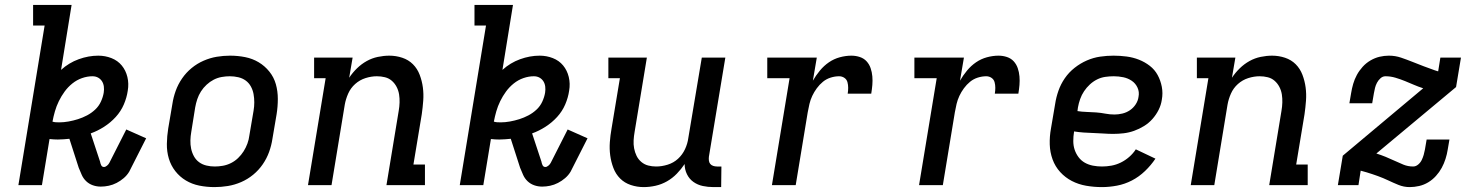

<svg xmlns="http://www.w3.org/2000/svg" viewBox="-20 -755 6040 783"><path d="M391 6Q374 6 358.5 0.5Q343 -5 331.5 -16Q320 -27 313.5 -41.5Q307 -56 301 -71L263 -189Q251 -188 239.5 -187Q228 -186 216 -186Q208 -186 199.5 -186.5Q191 -187 182 -188L151 0H55L162 -651H115V-735H272L229 -470Q261 -499 301 -513.5Q341 -528 381 -528Q409 -528 434.5 -518Q460 -508 476.5 -488Q493 -468 499.5 -441Q506 -414 501 -385Q497 -357 485 -329Q473 -301 452 -278Q431 -255 404.5 -238Q378 -221 350 -211L388 -96Q389 -89 392.5 -81.5Q396 -74 404 -74Q410 -74 416.5 -79.5Q423 -85 426 -91L495 -227L576 -191L507 -55Q498 -40 484.5 -28.5Q471 -17 455.5 -9Q440 -1 423.5 2.5Q407 6 391 6ZM222 -256Q240 -256 259.5 -259.5Q279 -263 298 -269Q317 -275 335 -284.5Q353 -294 368 -308Q383 -322 391.5 -340.5Q400 -359 403 -377Q405 -390 403.5 -402Q402 -414 396 -423.5Q390 -433 380 -438.5Q370 -444 357 -444Q336 -444 314.5 -436.5Q293 -429 275 -414.5Q257 -400 243.5 -381.5Q230 -363 220 -342.5Q210 -322 204 -301Q198 -280 194 -259Q200 -257 207 -256.5Q214 -256 222 -256Z M855 8Q823 8 793 2Q763 -4 738 -19Q713 -34 695 -57Q677 -80 668.5 -108.5Q660 -137 660.5 -168.5Q661 -200 666 -231L683 -331Q687 -358 696.5 -384.5Q706 -411 722.5 -435Q739 -459 761.5 -477.5Q784 -496 810.5 -507.5Q837 -519 864 -523.5Q891 -528 918 -528Q950 -528 980 -522Q1010 -516 1035 -501Q1060 -486 1078.5 -463Q1097 -440 1105 -411.5Q1113 -383 1113 -351.5Q1113 -320 1108 -289L1091 -189Q1087 -162 1077.5 -135.5Q1068 -109 1051.5 -85Q1035 -61 1012.5 -42.5Q990 -24 963.5 -12.5Q937 -1 909.5 3.5Q882 8 855 8ZM856 -76Q872 -76 889 -79Q906 -82 922 -90Q938 -98 951 -110.5Q964 -123 973.5 -138Q983 -153 989 -169.5Q995 -186 997 -203L1014 -303Q1017 -320 1017 -337.5Q1017 -355 1014 -371.5Q1011 -388 1003 -402.5Q995 -417 982 -426.5Q969 -436 952 -440Q935 -444 917 -444Q901 -444 884 -441Q867 -438 851.5 -430Q836 -422 822.5 -409.5Q809 -397 799.5 -382Q790 -367 784.5 -350.5Q779 -334 776 -317L760 -217Q757 -200 756.5 -182.5Q756 -165 759.5 -148.5Q763 -132 771 -117.5Q779 -103 792 -93.5Q805 -84 821.5 -80Q838 -76 856 -76Z M1236 0 1308 -436H1261V-520H1418L1404 -438Q1418 -459 1436 -476.5Q1454 -494 1475.5 -506Q1497 -518 1521 -523Q1545 -528 1568 -528Q1595 -528 1620.5 -519.5Q1646 -511 1664 -493Q1682 -475 1691.5 -450Q1701 -425 1704.5 -398.5Q1708 -372 1706 -344.5Q1704 -317 1700 -289L1666 -84H1713V0H1556L1606 -303Q1609 -320 1609.5 -337Q1610 -354 1607.5 -370Q1605 -386 1597.5 -400.5Q1590 -415 1578 -425.5Q1566 -436 1550 -440Q1534 -444 1517 -444Q1494 -444 1470.5 -436.5Q1447 -429 1428.5 -412.5Q1410 -396 1400 -373.5Q1390 -351 1386 -328L1332 0Z M2191 6Q2174 6 2158.5 0.5Q2143 -5 2131.5 -16Q2120 -27 2113.5 -41.5Q2107 -56 2101 -71L2063 -189Q2051 -188 2039.5 -187Q2028 -186 2016 -186Q2008 -186 1999.5 -186.5Q1991 -187 1982 -188L1951 0H1855L1962 -651H1915V-735H2072L2029 -470Q2061 -499 2101 -513.5Q2141 -528 2181 -528Q2209 -528 2234.5 -518Q2260 -508 2276.5 -488Q2293 -468 2299.5 -441Q2306 -414 2301 -385Q2297 -357 2285 -329Q2273 -301 2252 -278Q2231 -255 2204.5 -238Q2178 -221 2150 -211L2188 -96Q2189 -89 2192.5 -81.5Q2196 -74 2204 -74Q2210 -74 2216.5 -79.5Q2223 -85 2226 -91L2295 -227L2376 -191L2307 -55Q2298 -40 2284.5 -28.5Q2271 -17 2255.5 -9Q2240 -1 2223.5 2.5Q2207 6 2191 6ZM2022 -256Q2040 -256 2059.5 -259.5Q2079 -263 2098 -269Q2117 -275 2135 -284.5Q2153 -294 2168 -308Q2183 -322 2191.5 -340.5Q2200 -359 2203 -377Q2205 -390 2203.5 -402Q2202 -414 2196 -423.5Q2190 -433 2180 -438.5Q2170 -444 2157 -444Q2136 -444 2114.5 -436.5Q2093 -429 2075 -414.5Q2057 -400 2043.5 -381.5Q2030 -363 2020 -342.5Q2010 -322 2004 -301Q1998 -280 1994 -259Q2000 -257 2007 -256.5Q2014 -256 2022 -256Z M2605 8Q2578 8 2552.5 -0.5Q2527 -9 2509 -27Q2491 -45 2481.5 -70Q2472 -95 2468.5 -121.5Q2465 -148 2467 -175.5Q2469 -203 2474 -231L2508 -436H2461V-520H2618L2568 -217Q2565 -200 2564 -183Q2563 -166 2566 -150Q2569 -134 2576 -119.5Q2583 -105 2595.5 -94.5Q2608 -84 2623.5 -80Q2639 -76 2656 -76Q2679 -76 2703 -83.5Q2727 -91 2745 -107.5Q2763 -124 2773.5 -146.5Q2784 -169 2787 -192L2842 -520H2938L2871 -116Q2870 -108 2871 -100Q2872 -92 2876.5 -86.5Q2881 -81 2888.5 -78.5Q2896 -76 2904 -76H2922L2921 8H2890Q2867 8 2846 3.5Q2825 -1 2808 -13Q2791 -25 2781.5 -44.5Q2772 -64 2772 -86Q2758 -65 2740 -46.5Q2722 -28 2700 -15.5Q2678 -3 2653.5 2.5Q2629 8 2605 8Z M3128 0 3200 -436H3109V-520H3311L3295 -426Q3307 -447 3323.5 -467Q3340 -487 3360.5 -501Q3381 -515 3405 -521.5Q3429 -528 3452 -528Q3470 -528 3486.5 -522.5Q3503 -517 3514 -505Q3525 -493 3530.5 -477Q3536 -461 3537.5 -443.5Q3539 -426 3537.5 -408.5Q3536 -391 3533 -373H3437Q3439 -385 3439 -397Q3439 -409 3436 -420Q3433 -431 3423.5 -437.5Q3414 -444 3402 -444Q3385 -444 3367.5 -438.5Q3350 -433 3336 -421.5Q3322 -410 3311 -395Q3300 -380 3292.5 -364Q3285 -348 3281 -331Q3277 -314 3274 -297L3225 0Z M3728 0 3800 -436H3709V-520H3911L3895 -426Q3907 -447 3923.5 -467Q3940 -487 3960.5 -501Q3981 -515 4005 -521.5Q4029 -528 4052 -528Q4070 -528 4086.5 -522.5Q4103 -517 4114 -505Q4125 -493 4130.5 -477Q4136 -461 4137.5 -443.5Q4139 -426 4137.5 -408.5Q4136 -391 4133 -373H4037Q4039 -385 4039 -397Q4039 -409 4036 -420Q4033 -431 4023.5 -437.5Q4014 -444 4002 -444Q3985 -444 3967.5 -438.5Q3950 -433 3936 -421.5Q3922 -410 3911 -395Q3900 -380 3892.5 -364Q3885 -348 3881 -331Q3877 -314 3874 -297L3825 0Z M4474 8Q4441 8 4409.5 2.5Q4378 -3 4351 -17Q4324 -31 4303.5 -53.5Q4283 -76 4272.5 -105Q4262 -134 4261 -166Q4260 -198 4266 -231L4283 -331Q4287 -358 4296.5 -385Q4306 -412 4322.5 -436Q4339 -460 4362.5 -478.5Q4386 -497 4412.5 -508.5Q4439 -520 4466.5 -524Q4494 -528 4521 -528Q4548 -528 4574.5 -524.5Q4601 -521 4625 -511.5Q4649 -502 4669 -486.5Q4689 -471 4701 -449Q4713 -427 4718 -401Q4723 -375 4718 -348Q4715 -327 4705 -307Q4695 -287 4680 -270Q4665 -253 4645.5 -241Q4626 -229 4605 -221.5Q4584 -214 4562.5 -211.5Q4541 -209 4520 -209Q4500 -209 4480 -210.5Q4460 -212 4440 -212.5Q4420 -213 4399.5 -214.5Q4379 -216 4360 -219V-217Q4357 -199 4357 -180Q4357 -161 4362.5 -144.5Q4368 -128 4378.5 -114Q4389 -100 4404 -91.5Q4419 -83 4437 -79.5Q4455 -76 4474 -76Q4493 -76 4512.5 -79.5Q4532 -83 4550.5 -92Q4569 -101 4585 -115Q4601 -129 4612 -146L4692 -108Q4674 -81 4649.5 -57.5Q4625 -34 4596 -19Q4567 -4 4535.5 2Q4504 8 4474 8ZM4525 -288Q4541 -288 4557.5 -292Q4574 -296 4588 -305.5Q4602 -315 4611.5 -329.5Q4621 -344 4623 -360Q4627 -380 4619 -397.5Q4611 -415 4595.5 -425.5Q4580 -436 4561 -440Q4542 -444 4522 -444Q4505 -444 4487.5 -441.5Q4470 -439 4454 -431Q4438 -423 4424.5 -410.5Q4411 -398 4401 -383Q4391 -368 4385 -351Q4379 -334 4376 -317L4374 -302Q4392 -299 4411.5 -298.5Q4431 -298 4450.5 -296.5Q4470 -295 4488 -291.5Q4506 -288 4525 -288Z M4836 0 4908 -436H4861V-520H5018L5004 -438Q5018 -459 5036 -476.5Q5054 -494 5075.5 -506Q5097 -518 5121 -523Q5145 -528 5168 -528Q5195 -528 5220.5 -519.5Q5246 -511 5264 -493Q5282 -475 5291.5 -450Q5301 -425 5304.5 -398.5Q5308 -372 5306 -344.5Q5304 -317 5300 -289L5266 -84H5313V0H5156L5206 -303Q5209 -320 5209.5 -337Q5210 -354 5207.5 -370Q5205 -386 5197.5 -400.5Q5190 -415 5178 -425.5Q5166 -436 5150 -440Q5134 -444 5117 -444Q5094 -444 5070.5 -436.5Q5047 -429 5028.5 -412.5Q5010 -396 5000 -373.5Q4990 -351 4986 -328L4932 0Z M5729 8Q5705 8 5683 -1Q5661 -10 5641 -19.5Q5621 -29 5599 -37Q5577 -45 5554 -52L5529 -59L5520 0H5436L5456 -120L5784 -395Q5765 -401 5746.5 -409Q5728 -417 5709.5 -424.5Q5691 -432 5671 -438Q5651 -444 5630 -444Q5619 -444 5610 -436Q5601 -428 5595.5 -417.5Q5590 -407 5587.5 -396.5Q5585 -386 5583 -375L5576 -334H5483L5490 -375Q5493 -394 5498.5 -413Q5504 -432 5513.5 -449.5Q5523 -467 5537 -482.5Q5551 -498 5569 -508.5Q5587 -519 5606 -523.5Q5625 -528 5644 -528Q5670 -528 5693.5 -520Q5717 -512 5739.5 -503Q5762 -494 5785.5 -485Q5809 -476 5832 -468L5845 -464L5854 -520H5938L5918 -400L5593 -129Q5612 -123 5630.5 -115.5Q5649 -108 5667 -99.5Q5685 -91 5703.5 -83.5Q5722 -76 5743 -76Q5754 -76 5763.5 -84Q5773 -92 5778 -102.5Q5783 -113 5786 -123.5Q5789 -134 5791 -145L5798 -186H5891L5884 -145Q5881 -126 5875 -107Q5869 -88 5859.5 -70.5Q5850 -53 5836 -37.5Q5822 -22 5804.5 -11.5Q5787 -1 5767.5 3.5Q5748 8 5729 8Z"/></svg>

Font: Iosevka Etoile Medium
Style: Italic
Weight: 500
Italic angle: -9°
Designer: Belleve Invis
Foundry: Belleve Invis
Version: Version 22.1.2; ttfautohint (v1.8.4)